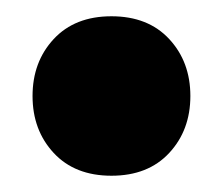

<svg xmlns="http://www.w3.org/2000/svg" viewBox="-20 -419 274 236"><path d="M20 -301Q20 -343 46 -371Q72 -399 117 -399Q162 -399 188 -371Q214 -343 214 -301Q214 -259 188 -231Q162 -203 117 -203Q72 -203 46 -231Q20 -259 20 -301Z"/></svg>

Font: Baloo Bhai
Style: Regular
Weight: 400
Designer: Supriya Tembe, Noopur Datye and Ek Type
Foundry: Ek Type
Version: Version 1.443;PS 1.000;hotconv 16.6.51;makeotf.lib2.5.65220;